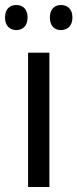

<svg xmlns="http://www.w3.org/2000/svg" viewBox="-34 -746 309 766"><path d="M-14 -676C-14 -642 6 -626 31 -626C56 -626 76 -642 76 -676C76 -711 56 -726 31 -726C6 -726 -14 -711 -14 -676ZM165 -676C165 -642 184 -626 209 -626C234 -626 255 -642 255 -676C255 -711 234 -726 209 -726C185 -726 165 -711 165 -676ZM163 0V-536H78V0Z"/></svg>

Font: Noto Sans Arabic SemCond
Style: Regular
Weight: 400
Width: 4
Designer: Monotype Design Team, Nadine Chahine, Nizar Qandah and Khaled Hosny
Foundry: Monotype Imaging Inc.
Version: Version 2.012